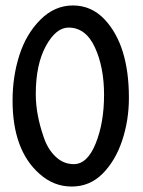

<svg xmlns="http://www.w3.org/2000/svg" viewBox="-20 -674 522 703"><path d="M124 -38Q26 -125 26 -306Q26 -394 51 -472Q76 -550 128 -602Q180 -654 247 -654Q314 -654 362 -604Q452 -509 452 -316Q452 -234 427.5 -160Q403 -86 356 -38.5Q309 9 242.5 9Q176 9 124 -38ZM111 -329Q111 -255 140 -172Q154 -129 183 -101Q212 -73 250 -73Q300 -73 330.5 -149Q361 -225 361 -326.5Q361 -428 327.5 -500.5Q294 -573 231 -573Q185 -573 148 -505.5Q111 -438 111 -329Z"/></svg>

Font: Fresca
Style: Regular
Weight: 400
Designer: Iván Moreno
Foundry: Fontstage
Version: Version 1.001